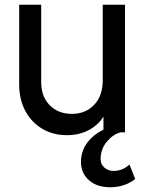

<svg xmlns="http://www.w3.org/2000/svg" viewBox="-20 -559 620 811"><path d="M263 12Q204 12 158.5 -15Q113 -42 87 -90.5Q61 -139 61 -202V-539H154V-212Q154 -151 190 -114.5Q226 -78 284 -78Q341 -78 377.5 -116Q414 -154 414 -220V-539H508V0H417V-66Q393 -29 353 -8.5Q313 12 263 12ZM446 232Q389 232 355.5 202Q322 172 322 125Q322 70 360.5 29.5Q399 -11 459 -26H490V0Q459 7 432 38.5Q405 70 405 114Q405 134 420.5 148.5Q436 163 460 163Q497 163 527 136L551 197Q532 213 504.5 222.5Q477 232 446 232Z"/></svg>

Font: Pitagon Sans Text Medium
Style: Regular
Weight: 500
Designer: Travis Tran
Foundry: Pitagon
Version: Version 1.000; ttfautohint (v1.8.4.7-5d5b);gftools[0.9.26]